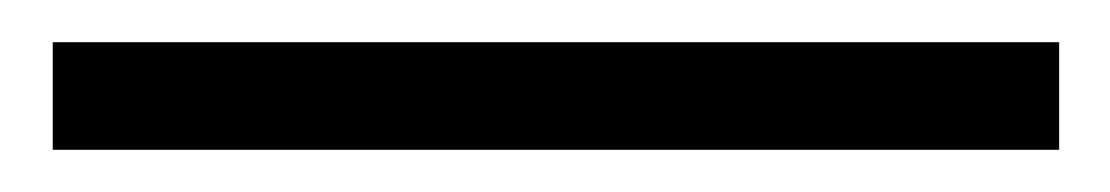

<svg xmlns="http://www.w3.org/2000/svg" viewBox="-20 83 526 91"><path d="M482 103H5V154H482Z"/></svg>

Font: Libertinus Serif Semibold
Style: Regular
Weight: 600
Designer: Philipp H. Poll, Khaled Hosny
Foundry: Caleb Maclennan
Version: Version 7.050;RELEASE